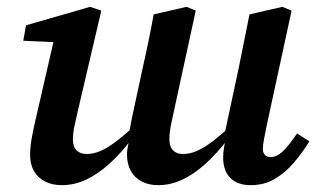

<svg xmlns="http://www.w3.org/2000/svg" viewBox="-20 -527 929 561"><path d="M160 14Q132 14 111 3Q90 -8 79 -27.5Q68 -47 68 -74Q68 -99 73.5 -128Q79 -157 85 -182L143 -434L177 -402L48 -408L56 -453L243 -507L276 -496L207 -201Q201 -176 197 -156Q193 -136 193 -119Q193 -99 203.5 -88Q214 -77 233 -77Q253 -77 274 -86Q295 -95 321.5 -115.5Q348 -136 384 -169V-118H363Q332 -78 299.5 -48.5Q267 -19 232.5 -2.5Q198 14 160 14ZM442 14Q414 14 393.5 3Q373 -8 362 -28Q351 -48 351 -76Q351 -86 353.5 -98Q356 -110 358 -121H354Q357 -137 359.5 -151Q362 -165 365 -180L397 -329Q406 -368 414 -407Q422 -446 429 -485L525 -507L552 -496L487 -197Q484 -183 481 -169Q478 -155 476.5 -143Q475 -131 475 -119Q475 -99 485.5 -88Q496 -77 514 -77Q535 -77 555.5 -86Q576 -95 600.5 -113.5Q625 -132 658 -162L666 -118H644Q613 -78 580.5 -48.5Q548 -19 513.5 -2.5Q479 14 442 14ZM712 14Q674 14 653 -7Q632 -28 632 -67Q632 -81 634.5 -95Q637 -109 639 -122L634 -125L677 -326Q685 -366 693 -405.5Q701 -445 709 -485L805 -507L832 -496L759 -159Q755 -139 751.5 -121Q748 -103 748 -92Q748 -81 754 -74.5Q760 -68 771 -68Q788 -68 805 -83.5Q822 -99 848 -137L884 -114Q863 -80 838 -51Q813 -22 782.5 -4Q752 14 712 14Z"/></svg>

Font: Source Serif 4 SemiBold
Style: Italic
Weight: 600
Italic angle: -12°
Designer: Frank Grießhammer
Foundry: Adobe Systems Incorporated
Version: Version 4.004;hotconv 1.0.116;makeotfexe 2.5.65601